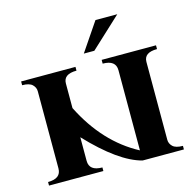

<svg xmlns="http://www.w3.org/2000/svg" viewBox="-105 -828 948 935"><g transform="rotate(-15 369.0 -360.0)"><path d="M303 -18V0H29V-18Q95 -18 95 -69V-458Q95 -477 80 -491.5Q65 -506 29 -506V-525H303V-506Q237 -506 237 -459V-335Q335 -139 501 -51V-455Q501 -506 435 -506V-525H709V-506Q643 -506 643 -459V-66Q643 -47 658 -32.5Q673 -18 709 -18V0H501Q387 -29 237 -188V-69Q237 -18 303 -18ZM456 -720H566L412 -577H359Z"/></g></svg>

Font: Uncial Antiqua
Style: Regular
Weight: 400
Designer: Astigmatic (AOETI)
Foundry: Astigmatic (AOETI)
Version: Version 1.000